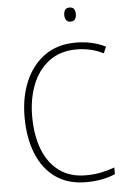

<svg xmlns="http://www.w3.org/2000/svg" viewBox="-61 -954 667 1007"><g transform="rotate(-5 273.0 -450.0)"><path d="M361 -688Q275 -688 216.5 -644Q158 -600 128.5 -525Q99 -450 99 -359Q99 -258 128 -183.5Q157 -109 213.5 -67.5Q270 -26 353 -26Q400 -26 438 -34.5Q476 -43 505 -54V-19Q476 -6 437.5 2Q399 10 351 10Q257 10 192 -35.5Q127 -81 93 -164Q59 -247 59 -359Q59 -461 93.5 -543.5Q128 -626 195 -675Q262 -724 361 -724Q446 -724 517 -689L502 -655Q467 -673 431.5 -680.5Q396 -688 361 -688ZM343 -910Q361 -910 367.5 -899.5Q374 -889 374 -873Q374 -857 367 -846.5Q360 -836 343 -836Q327 -836 320 -846.5Q313 -857 313 -873Q313 -889 320 -899.5Q327 -910 343 -910Z"/></g></svg>

Font: Noto Sans Lao Looped SemiCondensed ExtraLight
Style: Regular
Weight: 200
Width: 4
Designer: Mark Frömberg, Ben Mitchell
Foundry: The Fontpad Ltd
Version: Version 1.002; ttfautohint (v1.8.4.7-5d5b)